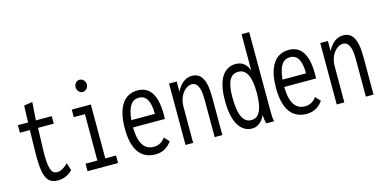

<svg xmlns="http://www.w3.org/2000/svg" viewBox="-67 -1018 2759 1380"><g transform="rotate(-15 1312.5 -327.5)"><path d="M227 9C266 9 302 -4 336 -38L319 -94C295 -72 269 -50 236 -50C192 -50 175 -96 180 -243L185 -393H302V-449H184L193 -583L130 -574L126 -449H50V-393H124L121 -248C116 -59 138 9 227 9Z M562 -559C585 -559 605 -580 605 -604C605 -629 585 -650 562 -650C539 -650 521 -630 521 -604C521 -580 540 -559 562 -559ZM448 0H675V-56H595V-457H453V-401H536V-56H448Z M954 10C1005 10 1045 -14 1074 -55L1040 -92C1019 -63 993 -46 955 -46C890 -46 848 -91 845 -219H1082C1083 -230 1083 -239 1083 -251C1083 -410 1027 -468 944 -468C849 -468 786 -392 786 -227C786 -64 848 10 954 10ZM847 -273C857 -379 891 -415 940 -415C995 -415 1022 -368 1022 -273Z M1177 0H1234V-268C1234 -355 1287 -410 1333 -410C1370 -410 1394 -376 1394 -280V0H1451V-282C1451 -426 1410 -468 1348 -468C1302 -468 1261 -437 1234 -381V-457H1177Z M1672 10C1716 10 1749 -22 1769 -66C1769 -42 1771 -20 1779 0H1837C1830 -24 1830 -47 1830 -71L1829 -665H1772V-394C1757 -441 1723 -469 1676 -469C1602 -469 1533 -415 1533 -233C1533 -49 1601 10 1672 10ZM1682 -50C1627 -50 1591 -100 1591 -244C1591 -363 1621 -410 1680 -410C1738 -410 1769 -350 1769 -231C1769 -111 1741 -50 1682 -50Z M2079 10C2130 10 2170 -14 2199 -55L2165 -92C2144 -63 2118 -46 2080 -46C2015 -46 1973 -91 1970 -219H2207C2208 -230 2208 -239 2208 -251C2208 -410 2152 -468 2069 -468C1974 -468 1911 -392 1911 -227C1911 -64 1973 10 2079 10ZM1972 -273C1982 -379 2016 -415 2065 -415C2120 -415 2147 -368 2147 -273Z M2302 0H2359V-268C2359 -355 2412 -410 2458 -410C2495 -410 2519 -376 2519 -280V0H2576V-282C2576 -426 2535 -468 2473 -468C2427 -468 2386 -437 2359 -381V-457H2302Z"/></g></svg>

Font: Inconsolata Condensed
Style: Regular
Weight: 400
Width: 3
Monospace: yes
Designer: Raph Levien, Cyreal, Brenton Simpson
Foundry: Raph Levien, Cyreal, Google
Version: Version 3.100